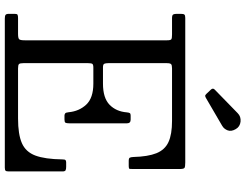

<svg xmlns="http://www.w3.org/2000/svg" viewBox="-131 -889 1020 798"><g transform="rotate(90 379.0 -490.0)"><path d="M123 -695C133.3 -695 140 -694.1 143 -692.2C146 -690.4 147.5 -684.3 147.5 -674V-83C147.5 -70.7 146.1 -62.9 143.2 -59.8C140.4 -56.6 132.8 -55 120.5 -55H55.5C48.8 -55 44.2 -54.3 41.5 -53C38.8 -51.7 37.5 -47.7 37.5 -41V-18C37.5 -10 39 -5 42 -3C45 -1 50.2 0 57.5 0H676.5C683.2 0 687.5 -1.1 689.5 -3.2C691.5 -5.4 692.5 -10 692.5 -17V-240C692.5 -246.7 690.9 -250.8 687.8 -252.5C684.6 -254.2 679.8 -255 673.5 -255H654.5C650.2 -255 647.1 -254 645.2 -252C643.4 -250 642.5 -245.7 642.5 -239C641.8 -191 636.5 -153.7 626.5 -127C616.5 -100.3 599.3 -81.7 575 -71C550.7 -60.3 516.5 -55 472.5 -55H264.5C254.8 -55 248.8 -56.3 246.2 -59C243.8 -61.7 242.5 -67.7 242.5 -77V-346C242.5 -355 243.5 -360.9 245.5 -363.8C247.5 -366.6 252.8 -368 261.5 -368H327.5C367.2 -368 396.2 -358.2 414.8 -338.5C433.2 -318.8 443.8 -294.3 446.5 -265C447.2 -257.3 448.8 -252.6 451.5 -250.8C454.2 -248.9 457 -248 460 -248H476.5C483.8 -248 488.3 -249.3 490 -252C491.7 -254.7 492.5 -260 492.5 -268V-508C492.5 -518 487.3 -523 477 -523H460.5C455.5 -523 452.2 -522 450.5 -520C448.8 -518 447.7 -513.7 447 -507C444.7 -477.7 434.2 -453.8 415.5 -435.5C396.8 -417.2 367.5 -408 327.5 -408H259.5C251.5 -408 246.7 -409.8 245 -413.5C243.3 -417.2 242.5 -422.7 242.5 -430V-673C242.5 -682.7 243.9 -688.8 246.8 -691.2C249.6 -693.8 255.5 -695 264.5 -695H482.5C519.8 -695 549.2 -690.1 570.5 -680.2C591.8 -670.4 607.2 -653.8 616.8 -630.2C626.2 -606.8 631.5 -574.7 632.5 -534C632.8 -527.7 633.8 -522.9 635.2 -519.8C636.8 -516.6 641.2 -515 648.5 -515H668.5C677.2 -515 681.7 -516.3 682 -519C682.3 -521.7 682.5 -527 682.5 -535V-726C682.5 -737.7 680.9 -744.6 677.8 -746.8C674.6 -748.9 667.2 -750 655.5 -750H54.5C47.2 -750 42.5 -748.8 40.5 -746.2C38.5 -743.8 37.5 -738.7 37.5 -731V-716C37.5 -708.3 38.4 -702.9 40.2 -699.8C42.1 -696.6 47.2 -695 55.5 -695ZM369.5 -838.5C373.2 -834.5 376.2 -832.6 378.8 -832.8C381.2 -832.9 384.7 -834.3 389 -837L503 -903.5C511.7 -908.5 517.9 -916.1 521.8 -926.2C525.6 -936.4 523.8 -947.7 516.5 -960C509.8 -971.7 499.5 -978.2 485.5 -979.8C471.5 -981.2 459.8 -977.3 450.5 -968L352.5 -872.5C347.2 -867.5 347.2 -862.2 352.5 -856.5Z"/></g></svg>

Font: Besley*
Style: Regular
Weight: 400
Designer: Owen Earl
Foundry: indestructible type*
Version: Version 3.000; ttfautohint (v1.8.3)